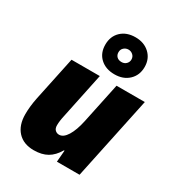

<svg xmlns="http://www.w3.org/2000/svg" viewBox="-201 -976 1024 1111"><g transform="rotate(30 311.0 -420.5)"><path d="M237.8 -183.1Q237.8 -161.6 248.8 -151.4Q259.8 -141.1 274.9 -141.1Q303.7 -141.1 327.4 -179.4Q351.1 -217.8 365.2 -284.2L421.9 -553.2H610.8L494.1 0H342.8L349.1 -77.1H345.2Q318.8 -31.7 282.5 -11Q246.1 9.8 192.9 9.8Q124 9.8 85.4 -32Q46.9 -73.7 46.9 -147Q46.9 -198.7 59.1 -258.8L121.1 -553.2H310.1L247.1 -252Q237.8 -211.9 237.8 -183.1ZM508.8 -728Q508.8 -672.9 472.4 -638.4Q436 -604 377.9 -604Q318.8 -604 282.7 -637.5Q246.6 -670.9 246.6 -727.1Q246.6 -782.7 282.5 -816.9Q318.4 -851.1 377.9 -851.1Q435.5 -851.1 472.2 -816.7Q508.8 -782.2 508.8 -728ZM420.9 -727.1Q420.9 -745.6 408 -757.3Q395 -769 377.9 -769Q360.4 -769 347.4 -757.3Q334.5 -745.6 334.5 -727.1Q334.5 -709 345.9 -697.5Q357.4 -686 377.9 -686Q397 -686 408.9 -698.2Q420.9 -710.4 420.9 -727.1Z"/></g></svg>

Font: Open Sans Extrabold
Style: Italic
Weight: 800
Italic angle: -12°
Foundry: Ascender Corporation
Version: Version 1.10